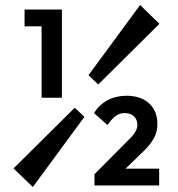

<svg xmlns="http://www.w3.org/2000/svg" viewBox="-20 -732 710 766"><path d="M372 -395 616 -637 539 -712 333 -432ZM146 -342H227V-694H78V-627H146ZM357 8H615V-59H481L551 -127C592 -167 608 -197 608 -238C608 -307 560 -350 485 -350C431 -350 385 -328 355 -281L409 -233C431 -266 451 -281 478 -281C508 -281 528 -262 528 -235C528 -217 521 -202 495 -176L357 -37ZM278 -302 34 -60 111 14 317 -266Z"/></svg>

Font: Outfit
Style: Regular
Weight: 400
Designer: Rodrigo Fuenzalida
Foundry: fragTYPE
Version: Version 1.100;gftools[0.9.27]